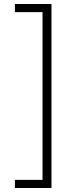

<svg xmlns="http://www.w3.org/2000/svg" viewBox="-20 -804 334 966"><path d="M239 142H55V101H194V-743H55V-784H239Z"/></svg>

Font: Baskervville
Style: Regular
Weight: 400
Designer: Alexis Faudot, Rémi Forte, Morgane Pierson, Rafael Ribas, Tanguy Vanlaeys, Rosalie Wagner, Thomas Huot-Marchand
Foundry: ANRT
Version: Version 1.100